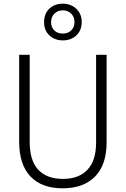

<svg xmlns="http://www.w3.org/2000/svg" viewBox="-20 -1011 682 1041"><path d="M558 -240Q558 -117 495 -53.5Q432 10 320 10Q206 10 145 -54.5Q84 -119 84 -242V-714H141V-242Q141 -140 187.5 -90.5Q234 -41 322 -41Q407 -41 454 -90.5Q501 -140 501 -238V-714H558ZM321 -792Q277 -792 248 -819Q219 -846 219 -891Q219 -937 247.5 -964Q276 -991 321 -991Q364 -991 393.5 -963.5Q423 -936 423 -892Q423 -846 394 -819Q365 -792 321 -792ZM321 -829Q349 -829 366.5 -846.5Q384 -864 384 -891Q384 -919 366 -937Q348 -955 321 -955Q293 -955 275 -937Q257 -919 257 -891Q257 -864 274 -846.5Q291 -829 321 -829Z"/></svg>

Font: Noto Sans Lao SemiCondensed Light
Style: Regular
Weight: 300
Width: 4
Designer: Monotype Design Team
Foundry: Monotype Imaging Inc.
Version: Version 2.003; ttfautohint (v1.8.4.7-5d5b)